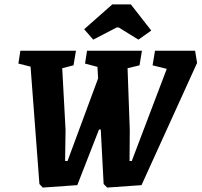

<svg xmlns="http://www.w3.org/2000/svg" viewBox="-20 -838 910 867"><path d="M861 -609 870 -554 619 -2 464 9 448 -7 435 -253H427L329 -2L173 9L158 -7L118 -537L63 -551L72 -609H323L312 -543L261 -530L276 -252L274 -111H285L423 -484L420 -536L364 -551L373 -609H621L610 -543L556 -530L566 -252L565 -111H575L733 -527L669 -543L680 -609ZM401 -659 360 -706 487 -818H571L663 -700L605 -659L516 -714H507Z"/></svg>

Font: Grenze
Style: Bold Italic
Weight: 700
Italic angle: -10°
Designer: Renata Polastri
Foundry: Omnibus-Type
Version: Version 1.002; ttfautohint (v1.8)